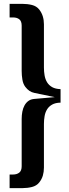

<svg xmlns="http://www.w3.org/2000/svg" viewBox="-20 -802 355 986"><path d="M29.3 164.1V94.2H47.4Q66.4 94.2 78.9 84.5Q91.3 74.7 91.3 51.8V-191.4Q91.3 -210.4 94.7 -228.5Q98.1 -246.6 106 -260.7Q113.8 -274.9 126 -283.7Q138.2 -292.5 155.8 -293.9L261.2 -303.2L157.2 -324.7Q142.6 -327.6 131.1 -335.4Q119.6 -343.3 109.9 -356Q98.6 -371.1 95 -393.1Q91.3 -415 91.3 -437.5V-669.9Q91.3 -693.4 79.1 -702.9Q66.9 -712.4 47.4 -712.4H29.3V-782.2H95.2Q121.1 -782.2 144.3 -776.4Q167.5 -770.5 181.2 -753.4Q193.8 -737.3 199.7 -718.3Q205.6 -699.2 205.6 -677.2V-455.1Q205.6 -434.1 209 -414.6Q212.4 -395 221.7 -379.6Q231 -364.3 247.6 -354.7Q264.2 -345.2 291 -344.2V-274.9Q264.6 -274.4 247.8 -264.9Q231 -255.4 221.7 -240.2Q212.4 -225.1 209 -205.6Q205.6 -186 205.6 -165V58.6Q205.6 80.6 200 99.9Q194.3 119.1 181.2 135.3Q167.5 152.3 144.3 158.2Q121.1 164.1 95.2 164.1Z"/></svg>

Font: Akaash Gobhi
Style: Regular
Weight: 400
Designer: Kulbir Singh Thind, MD
Foundry: Punjab Online
Version: Version 1.200